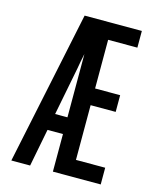

<svg xmlns="http://www.w3.org/2000/svg" viewBox="-111 -812 722 888"><g transform="rotate(15 250.0 -367.5)"><path d="M29 0 183 -735H457V-655H317V-422H437V-342H317V-80H457V0H228V-180H154L119 0ZM169 -260H228V-563Q224 -545 220.5 -526.5Q217 -508 214 -490Z"/></g></svg>

Font: Iosevka Bendy Medium
Style: Regular
Weight: 500
Monospace: yes
Designer: Belleve Invis
Foundry: Belleve Invis
Version: Version 30.1.2